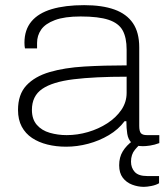

<svg xmlns="http://www.w3.org/2000/svg" viewBox="-20 -558 644 746"><path d="M237 12Q198 12 164 3.5Q130 -5 104.5 -22Q79 -39 64.5 -66Q50 -93 50 -131Q50 -191 82.5 -226Q115 -261 173 -278Q231 -295 307.5 -299.5Q384 -304 472 -304V-365Q472 -412 456.5 -440Q441 -468 402 -481Q363 -494 293 -494Q231 -494 193.5 -480Q156 -466 140 -443Q124 -420 124 -391V-370H77Q76 -375 75.5 -380Q75 -385 75 -392Q75 -442 102 -474.5Q129 -507 181 -522.5Q233 -538 307 -538Q377 -538 424.5 -521Q472 -504 496.5 -468Q521 -432 521 -374V-69Q521 -48 527.5 -40.5Q534 -33 551 -33H599V-2Q580 5 563.5 7.5Q547 10 535 10Q505 10 491.5 -3Q478 -16 474.5 -38Q471 -60 471 -87H464Q440 -55 403 -33Q366 -11 323 0.5Q280 12 237 12ZM239 -33Q281 -33 322 -45Q363 -57 397 -79Q431 -101 451.5 -131Q472 -161 472 -197V-260Q348 -260 266 -250Q184 -240 144 -212.5Q104 -185 104 -131Q104 -95 123 -73Q142 -51 173.5 -42Q205 -33 239 -33ZM539 168Q516 168 493.5 159.5Q471 151 457 132.5Q443 114 443 84Q443 53 457 30Q471 7 497 -12H534V-5Q520 5 504.5 23.5Q489 42 489 70Q489 94 503.5 110Q518 126 552 126H598V154Q586 161 568.5 164.5Q551 168 539 168Z"/></svg>

Font: Archivo SemiExpanded Thin
Style: Regular
Weight: 250
Width: 6
Designer: Hector Gatti
Foundry: Omnibus-Type
Version: Version 2.001